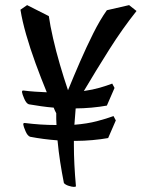

<svg xmlns="http://www.w3.org/2000/svg" viewBox="-20 -697 554 751"><path d="M269 34Q262 34 249 30Q236 26 230 19Q222 -21 215.5 -63Q209 -105 205 -148Q178 -150 151 -153.5Q124 -157 98 -162Q88 -165 80 -183.5Q72 -202 71 -210Q71 -215 73.5 -215.5Q76 -216 76 -216Q108 -212 138.5 -210Q169 -208 201 -208Q200 -220 200 -231.5Q200 -243 200 -254Q197 -259 194.5 -265Q192 -271 190 -276Q165 -278 141 -281.5Q117 -285 93 -289Q83 -292 75 -310.5Q67 -329 66 -337Q66 -342 68.5 -342.5Q71 -343 71 -343Q94 -340 117 -338.5Q140 -337 163 -336Q140 -392 119 -449.5Q98 -507 82.5 -561Q67 -615 60 -659L86 -677L171 -634Q176 -598 187.5 -547.5Q199 -497 214.5 -444Q230 -391 246 -344Q268 -398 293 -455.5Q318 -513 344.5 -566Q371 -619 398 -657L485 -677L514 -654Q459 -585 407.5 -503.5Q356 -422 308 -341Q343 -346 370.5 -354Q398 -362 419 -370L428 -353L398 -284Q371 -279 338 -276Q305 -273 276 -273L271 -209Q321 -213 359 -223Q397 -233 424 -243L433 -226L403 -157Q375 -152 341.5 -149Q308 -146 279 -146H269V-129Q269 -93 271 -53Q273 -13 277 31Q277 34 269 34Z"/></svg>

Font: Julee
Style: Regular
Weight: 400
Designer: Julian Tunni
Foundry: Julian Tunni
Version: Version 1.002; ttfautohint (v1.8.4.7-5d5b);gftools[0.9.23]